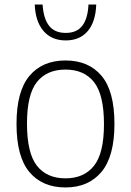

<svg xmlns="http://www.w3.org/2000/svg" viewBox="-20 -814 574 843"><path d="M52.5 -270Q52.5 -413 109.2 -480.8Q166 -548.5 267.5 -548.5Q369 -548.5 425.8 -481.2Q482.5 -414 482.5 -270Q482.5 -127.5 425.5 -59.2Q368.5 9 267.5 9Q166 9 109.2 -58.5Q52.5 -126 52.5 -270ZM436.5 -268.5Q436.5 -398 393 -453.2Q349.5 -508.5 267.5 -508.5Q185.5 -508.5 142 -453.8Q98.5 -399 98.5 -271.5Q98.5 -142 142 -86.5Q185.5 -31 267.5 -31Q349 -31 392.8 -86.2Q436.5 -141.5 436.5 -268.5ZM132.5 -794H167Q171 -732 195.5 -700.8Q220 -669.5 268.5 -669.5Q317 -669.5 341.2 -700.8Q365.5 -732 368.5 -794H402.5Q400 -718.5 365.2 -677.5Q330.5 -636.5 268.5 -636.5Q206.5 -636.5 171 -678Q135.5 -719.5 132.5 -794Z"/></svg>

Font: Encode Sans ExtraLight
Style: Regular
Weight: 275
Designer: Multiple Designers
Foundry: Impallari Type
Version: Version 2.000